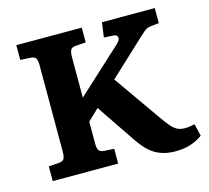

<svg xmlns="http://www.w3.org/2000/svg" viewBox="-103 -820 1038 955"><g transform="rotate(-15 416.0 -342.5)"><path d="M689 15Q652.5 15 624.5 6.8Q596.5 -1.5 575 -16.2Q553.5 -31 536.3 -50.7Q519 -70.5 504 -92.5L368 -293.5L310.5 -238.5V-126Q310.5 -100 317.5 -90.5Q324.5 -81 345.5 -79L395.5 -76V0H58.5V-76L111 -79.5Q128 -81 136.2 -89.5Q144.5 -98 144.5 -130V-573Q144.5 -599 137.7 -609.7Q131 -620.5 108.5 -621.5L58.5 -624V-700H395.5V-624L343 -620.5Q324 -619.5 317.3 -608.2Q310.5 -597 310.5 -569.5V-362.5L543 -576Q554.5 -586.5 557.8 -596.5Q561 -606.5 555.8 -613.7Q550.5 -621 535 -621.5L489 -624L499.5 -700H771.5V-622.5L729 -618Q716 -617 707.3 -612.2Q698.5 -607.5 688.3 -598.2Q678 -589 659.5 -572L485 -409L655.5 -166Q675.5 -137.5 691 -119.3Q706.5 -101 723 -92.5Q739.5 -84 762.5 -84Q774.5 -84 787.3 -85.8Q800 -87.5 813 -90.5L828 -28.5Q806.5 -10.5 770.5 2.2Q734.5 15 689 15Z"/></g></svg>

Font: Literata Variable Black
Style: Regular
Weight: 900
Designer: Latin by Veronika Burian and Jose Scaglione. Greek by Irene Vlachou. Cyrillic by Vera Evstafieva.
Foundry: TypeTogether
Version: Version 3.021